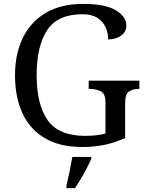

<svg xmlns="http://www.w3.org/2000/svg" viewBox="-20 -744 754 985"><path d="M401 10Q285 10 208.5 -36Q132 -82 94.5 -164.5Q57 -247 57 -358Q57 -466 96.5 -548.5Q136 -631 214 -677.5Q292 -724 407 -724Q518 -724 573 -692Q628 -660 628 -612Q628 -580 601 -561Q574 -542 535 -542Q535 -573 522.5 -602.5Q510 -632 481 -651.5Q452 -671 403 -671Q276 -671 222 -589.5Q168 -508 168 -358Q168 -208 224.5 -127.5Q281 -47 417 -47Q446 -47 473 -50Q500 -53 521 -59V-220Q521 -264 496.5 -276Q472 -288 439 -288H435V-330H695V-288H691Q663 -288 642.5 -275.5Q622 -263 622 -216V-36Q572 -13 519 -1.5Q466 10 401 10ZM321 208Q329 175 337 136Q345 97 351 61H448V71Q439 92 425 119Q411 146 395 173Q379 200 365 221H321Z"/></svg>

Font: Noto Serif Dives Akuru
Style: Regular
Weight: 400
Designer: Fernando Caro
Foundry: Fernando Caro
Version: Version 2.000; ttfautohint (v1.8.4.7-5d5b)